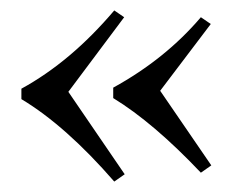

<svg xmlns="http://www.w3.org/2000/svg" viewBox="-20 -459 453 368"><path d="M111 -283 219 -125 199 -111Q106 -218 21 -269V-289Q116 -341 199 -439L218 -426ZM287 -285 385 -142 365 -128Q274 -224 197 -271V-291Q297 -346 365 -426L384 -413Z"/></svg>

Font: Almendra SC
Style: Regular
Weight: 400
Designer: Ana Sanfelippo
Foundry: Ana Sanfelippo
Version: Version 1.003